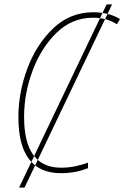

<svg xmlns="http://www.w3.org/2000/svg" viewBox="-20 -781 568 877"><path d="M67 76 467 -761H492L92 76ZM258 10Q293 10 324 4Q355 -2 382 -13V-38Q354 -28 323.5 -21.5Q293 -15 259 -15Q90 -15 90 -247Q90 -354 129 -458.5Q168 -563 238.5 -631.5Q309 -700 405 -700Q470 -700 514 -670L528 -694Q477 -725 406 -725Q300 -725 223 -651.5Q146 -578 105 -468Q64 -358 64 -246Q64 10 258 10Z"/></svg>

Font: Noto Sans UI SemiCondensed Thin
Style: Italic
Weight: 250
Width: 4
Italic angle: -12°
Designer: Monotype Design Team
Foundry: Monotype Imaging Inc.
Version: Version 1.901